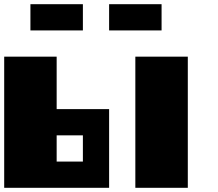

<svg xmlns="http://www.w3.org/2000/svg" viewBox="-20 -1020 1040 915"><path d="M125 -875V-1000H375V-875ZM500 -875V-1000H750V-875ZM0 -125V-750H250V-500H500V-125ZM625 -125V-750H875V-125ZM250 -250H375V-375H250Z"/></svg>

Font: Press Start 2P
Style: Regular
Weight: 400
Designer: CodeMan38
Foundry: CodeMan38
Version: Version 3.000